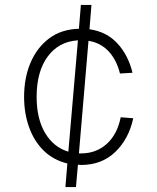

<svg xmlns="http://www.w3.org/2000/svg" viewBox="-20 -746 640 781"><path d="M246 15 254 -81Q197 -95 158 -133Q119 -171 98.5 -228Q78 -285 78 -352Q78 -429 104 -490.5Q130 -552 179.5 -589.5Q229 -627 301 -629L309 -726H352L344 -627Q414 -617 458 -569Q502 -521 519 -450L468 -447Q454 -503 421.5 -537.5Q389 -572 340 -580L301 -122Q305 -122 310 -122Q371 -122 414 -160.5Q457 -199 471 -269L522 -265Q504 -181 449 -128Q394 -75 310 -75Q303 -75 297 -76L289 15ZM129 -352Q129 -263 163.5 -205Q198 -147 258 -129L297 -582Q219 -577 174 -516Q129 -455 129 -352Z"/></svg>

Font: Geist Mono ExtraLight
Style: Regular
Weight: 200
Monospace: yes
Designer: Basement.studio, Andrés Briganti, Mateo Zaragoza
Foundry: Basement.studio, Vercel, Andrés Briganti, Guido Ferreyra, Mateo Zaragoza
Version: Version 1.500; ttfautohint (v1.8.4.7-5d5b)